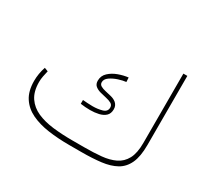

<svg xmlns="http://www.w3.org/2000/svg" viewBox="-132 -847 1124 1046"><g transform="rotate(30 430.5 -324.0)"><path d="M402.8 -30.3H480Q538.6 -30.3 587.4 -34.9Q636.2 -39.6 672.1 -56.9Q708 -74.2 727.8 -110.8Q747.6 -147.5 747.6 -211.4V-647.9H772.5V-212.9Q772.5 -140.6 752.7 -97.9Q732.9 -55.2 695.1 -34.2Q657.2 -13.2 603 -6.6Q548.8 0 480 0H402.8Q332 0 270.5 -8.8Q209 -17.6 162.4 -40Q115.7 -62.5 89.4 -103Q63 -143.6 63 -207.5Q63 -252.4 78.1 -297.9L101.1 -289.1Q96.7 -270.5 93 -252.2Q89.4 -233.9 89.4 -215.8Q89.4 -155.8 114.5 -118.9Q139.6 -82 183.3 -62.7Q227.1 -43.5 283.7 -36.9Q340.3 -30.3 402.8 -30.3ZM345.7 -250Q358.4 -249 374.8 -247.8Q391.1 -246.6 407.7 -246.6Q440.4 -246.6 467.8 -254.6Q495.1 -262.7 495.1 -288.1Q495.1 -304.2 481.7 -311.8Q468.3 -319.3 448.5 -323.5Q428.7 -327.6 408.9 -333Q389.2 -338.4 376 -349.4Q362.8 -360.4 362.8 -381.8Q362.8 -413.1 385.3 -433.8Q407.7 -454.6 439.7 -466.1Q471.7 -477.5 500 -480.5L501.5 -453.1Q481.4 -451.2 454.1 -442.4Q426.8 -433.6 406.2 -419.2Q385.7 -404.8 385.7 -385.3Q385.7 -371.1 398.2 -364Q410.6 -356.9 429 -353Q447.3 -349.1 466.3 -344.2Q485.4 -339.4 499 -328.6Q506.8 -322.3 511.7 -312.7Q516.6 -303.2 516.6 -290Q516.6 -262.7 501 -248Q485.4 -233.4 460 -227.5Q434.6 -221.7 406.2 -221.7Q376 -221.7 345.7 -226.1Z"/></g></svg>

Font: Vazirmatn RD Thin
Style: Regular
Weight: 100
Designer: Saber Rastikerdar
Foundry: Saber Rastikerdar
Version: Version 32.102